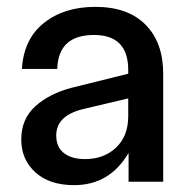

<svg xmlns="http://www.w3.org/2000/svg" viewBox="-20 -530 547 560"><path d="M196 10Q124 10 83 -27.5Q42 -65 42 -123Q42 -183 83 -220Q124 -257 189 -274L354 -315V-326Q354 -428 254 -428Q150 -428 147 -329H44Q49 -416 108 -463Q167 -510 258 -510Q353 -510 404.5 -458Q456 -406 456 -315V0H355V-84Q300 10 196 10ZM144 -135Q144 -101 166.5 -83.5Q189 -66 228 -66Q283 -66 318.5 -99.5Q354 -133 354 -191V-243L223 -212Q144 -193 144 -135Z"/></svg>

Font: TASA Orbiter Display Medium
Style: Regular
Weight: 500
Designer: Weizhong Zhang
Version: Version 1.000;Glyphs 3.1.2 (3151)